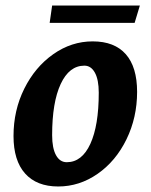

<svg xmlns="http://www.w3.org/2000/svg" viewBox="-20 -662 547 696"><path d="M29 -169Q29 -262 68 -340.5Q107 -419 173 -465.5Q239 -512 316 -512Q395 -512 436 -465.5Q477 -419 477 -329Q477 -236 438.5 -157Q400 -78 334 -32Q268 14 191 14Q113 14 71 -33Q29 -80 29 -169ZM338 -326Q338 -373 324 -398.5Q310 -424 286 -424Q231 -424 200 -357.5Q169 -291 169 -172Q169 -125 183 -99.5Q197 -74 222 -74Q277 -74 307.5 -140.5Q338 -207 338 -326ZM169 -642H487L468 -579H160Z"/></svg>

Font: Andada Pro ExtraBold
Style: Italic
Weight: 800
Italic angle: -6.99998°
Designer: Carolina Giovagnoli
Foundry: Huerta Tipografica
Version: Version 3.005; ttfautohint (v1.8.4)